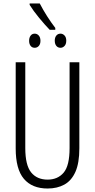

<svg xmlns="http://www.w3.org/2000/svg" viewBox="-20 -1071 544 1101"><path d="M208 -1051Q226 -1016 249.5 -979Q273 -942 297 -911V-900H265Q237 -929 204 -969Q171 -1009 150 -1043V-1051ZM179 -878Q193 -878 202.5 -867Q212 -856 212 -837Q212 -818 202.5 -807.5Q193 -797 179 -797Q164 -797 155.5 -808Q147 -819 147 -837Q147 -855 155.5 -866.5Q164 -878 179 -878ZM327 -878Q340 -878 350 -867.5Q360 -857 360 -838Q360 -818 350 -807.5Q340 -797 327 -797Q312 -797 303 -808Q294 -819 294 -838Q294 -856 303 -867Q312 -878 327 -878ZM435 -221Q435 -136 412.5 -85.5Q390 -35 349 -12.5Q308 10 253 10Q164 10 117 -45.5Q70 -101 70 -220V-714H125V-222Q125 -124 158.5 -82.5Q192 -41 253 -41Q311 -41 345 -81Q379 -121 379 -222V-714H435Z"/></svg>

Font: Noto Sans ExtraCondensed Light
Style: Regular
Weight: 300
Width: 2
Designer: Monotype Design Team
Foundry: Monotype Imaging Inc.
Version: Version 2.013; ttfautohint (v1.8.4.7-5d5b)